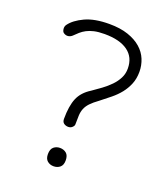

<svg xmlns="http://www.w3.org/2000/svg" viewBox="-145 -811 880 1005"><g transform="rotate(20 295.5 -308.0)"><path d="M524 -526Q524 -488 511.5 -457.5Q499 -427 479 -402Q459 -377 432.5 -355.5Q406 -334 379 -313Q350 -292 334.5 -275.5Q319 -259 312 -241.5Q305 -224 304 -203Q303 -182 303 -153Q303 -145 294 -136.5Q285 -128 272 -128Q258 -128 247.5 -135.5Q237 -143 237 -160Q237 -232 255 -275Q273 -318 320 -347Q345 -364 370 -382.5Q395 -401 415.5 -422Q436 -443 448.5 -467.5Q461 -492 461 -521Q461 -584 415.5 -617Q370 -650 286 -650Q251 -650 227.5 -644.5Q204 -639 187 -630Q170 -621 157 -609.5Q144 -598 131 -585Q121 -576 108.5 -574.5Q96 -573 84 -581Q76 -586 74 -600.5Q72 -615 80 -626Q104 -659 156.5 -683.5Q209 -708 291 -708Q352 -708 396 -693Q440 -678 468.5 -653Q497 -628 510.5 -595Q524 -562 524 -526ZM221 42Q221 14 235.5 2Q250 -10 270 -10Q291 -10 305.5 2Q320 14 320 42Q320 68 305.5 80Q291 92 270 92Q250 92 235.5 80Q221 68 221 42Z"/></g></svg>

Font: Cafe24 Ssurround air
Style: Light
Weight: 300
Designer: Cafe24 thkim, hmlim, mnelim, sdjeong, hskwak & 4IRTF
Foundry: Cafe24
Version: Version 1.001